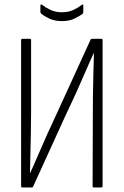

<svg xmlns="http://www.w3.org/2000/svg" viewBox="-20 -826 545 846"><path d="M79 0Q73 0 73 -6V-649Q73 -655 79 -655H111Q117 -655 117 -649V-333Q117 -288 116 -240.5Q115 -193 114 -147.5Q113 -102 112 -64H113Q131 -103 149.5 -146.5Q168 -190 189 -236.5Q210 -283 233 -332L379 -651Q380 -655 385 -655H426Q432 -655 432 -649V-6Q432 0 426 0H393Q388 0 388 -6L389 -311Q389 -357 389.5 -406Q390 -455 391.5 -503Q393 -551 394 -592H393Q374 -551 354.5 -505.5Q335 -460 313 -411.5Q291 -363 266 -311L126 -4Q125 0 120 0ZM253 -733Q220 -733 196.5 -744.5Q173 -756 162 -765Q158 -769 158 -774V-801Q158 -809 165 -805Q180 -793 202 -782.5Q224 -772 253 -772Q282 -772 304 -782.5Q326 -793 341 -805Q347 -809 347 -801V-774Q347 -769 344 -765Q332 -756 309 -744.5Q286 -733 253 -733Z"/></svg>

Font: Sofia Sans Condensed Light
Style: Regular
Weight: 300
Designer: Botio Nikoltchev, Ani Petrova
Foundry: lettersoup
Version: Version 4.101